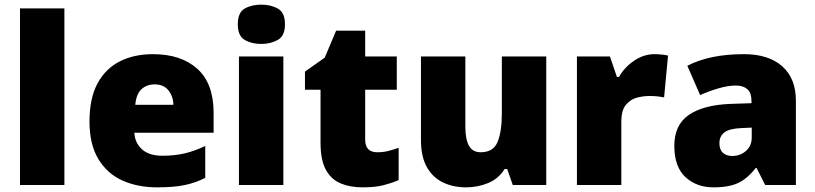

<svg xmlns="http://www.w3.org/2000/svg" viewBox="-20 -889 3508 826"><path d="M257 -93H66V-853H257Z M638 -656Q759 -656 829 -593Q899 -530 899 -403V-318H558Q560 -275 590.5 -247Q621 -219 679 -219Q731 -219 774 -229Q817 -239 863 -261V-124Q823 -103 775.5 -93Q728 -83 656 -83Q572 -83 506.5 -112.5Q441 -142 403 -205Q365 -268 365 -366Q365 -466 399.5 -530Q434 -594 495.5 -625Q557 -656 638 -656ZM645 -526Q611 -526 588.5 -505Q566 -484 562 -438H726Q725 -475 704.5 -500.5Q684 -526 645 -526Z M1104 -869Q1145 -869 1175.5 -852Q1206 -835 1206 -784Q1206 -735 1175.5 -717.5Q1145 -700 1104 -700Q1062 -700 1032.5 -717.5Q1003 -735 1003 -784Q1003 -835 1032.5 -852Q1062 -869 1104 -869ZM1199 -646V-93H1008V-646Z M1603 -234Q1629 -234 1650.5 -239.5Q1672 -245 1695 -253V-114Q1664 -101 1629 -92Q1594 -83 1540 -83Q1486 -83 1445.5 -100Q1405 -117 1382 -158.5Q1359 -200 1359 -275V-503H1292V-581L1377 -641L1426 -757H1551V-646H1687V-503H1551V-288Q1551 -234 1603 -234Z M2330 -646V-93H2186L2162 -162H2151Q2125 -120 2080 -101.5Q2035 -83 1984 -83Q1930 -83 1886 -104Q1842 -125 1816.5 -170Q1791 -215 1791 -286V-646H1982V-344Q1982 -290 1997.5 -262Q2013 -234 2048 -234Q2102 -234 2120.5 -278Q2139 -322 2139 -404V-646Z M2796 -656Q2812 -656 2829 -654Q2846 -652 2854 -650L2837 -470Q2827 -472 2812.5 -474Q2798 -476 2772 -476Q2748 -476 2720.5 -469Q2693 -462 2673 -438.5Q2653 -415 2653 -365V-93H2462V-646H2604L2634 -558H2643Q2666 -599 2707.5 -627.5Q2749 -656 2796 -656Z M3181 -656Q3286 -656 3345 -604Q3404 -552 3404 -456V-93H3272L3235 -166H3231Q3208 -137 3183.5 -118.5Q3159 -100 3127 -91.5Q3095 -83 3049 -83Q2977 -83 2929 -127Q2881 -171 2881 -262Q2881 -351 2942.5 -394Q3004 -437 3121 -442L3213 -445V-453Q3213 -490 3195 -505.5Q3177 -521 3146 -521Q3113 -521 3073 -509.5Q3033 -498 2992 -480L2937 -606Q2985 -631 3045.5 -643.5Q3106 -656 3181 -656ZM3170 -338Q3118 -336 3096.5 -319.5Q3075 -303 3075 -273Q3075 -245 3090 -231.5Q3105 -218 3130 -218Q3165 -218 3189.5 -240Q3214 -262 3214 -297V-340Z"/></svg>

Font: Noto Sans Kannada UI Black
Style: Regular
Weight: 900
Designer: Jelle Bosma - Monotype Design Team
Foundry: Monotype Imaging Inc.
Version: Version 2.005; ttfautohint (v1.8.4.7-5d5b)